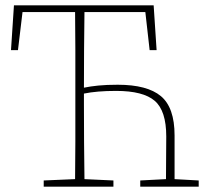

<svg xmlns="http://www.w3.org/2000/svg" viewBox="-20 -696 793 716"><path d="M21 -509 32 -676H553L564 -509H538L522 -651H295Q294 -581 293.5 -510.5Q293 -440 293 -369Q317 -374 347 -377Q377 -380 419 -380Q529 -380 580 -337.5Q631 -295 631 -191V-28L721 -23V0H503V-23L599 -28Q599 -69 599.5 -110.5Q600 -152 600 -187Q600 -283 557 -320Q514 -357 413 -357Q377 -357 347 -354.5Q317 -352 293 -347V-307Q293 -237 293.5 -167Q294 -97 295 -28L403 -23V0H143V-23L260 -28Q261 -97 261 -167Q261 -237 261 -307V-370Q261 -441 261 -511Q261 -581 260 -651H64L47 -509Z"/></svg>

Font: Source Serif 4 SmText ExtraLight
Style: Regular
Weight: 200
Designer: Frank Grießhammer
Foundry: Adobe
Version: Version 4.005;hotconv 1.1.0;makeotfexe 2.6.0